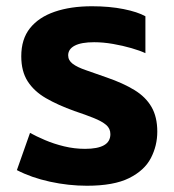

<svg xmlns="http://www.w3.org/2000/svg" viewBox="-20 -581 558 614"><path d="M258 13Q199 13 139.5 0Q80 -13 34 -37L76 -156Q96 -145 124 -133Q152 -121 185 -113Q218 -105 252 -105Q292 -105 312.5 -116.5Q333 -128 333 -152Q333 -170 319.5 -181.5Q306 -193 280 -203.5Q254 -214 218 -226Q165 -245 127 -267Q89 -289 68.5 -321Q48 -353 48 -401Q48 -456 76 -491Q104 -526 155 -543.5Q206 -561 274 -561Q330 -561 375 -552Q420 -543 445 -529V-411Q428 -419 400.5 -427Q373 -435 341.5 -440.5Q310 -446 281 -446Q240 -446 219 -435Q198 -424 198 -404Q198 -388 212.5 -377Q227 -366 255 -356.5Q283 -347 322 -333Q374 -315 410 -293Q446 -271 464.5 -239Q483 -207 483 -160Q483 -115 462.5 -75.5Q442 -36 393 -11.5Q344 13 258 13Z"/></svg>

Font: Farlight84_Sys_V01
Style: Bold
Weight: 700
Designer: Monotype Design Team, Nadine Chahine and Nizar Qandah
Foundry: Monotype Imaging Inc.
Version: Version 2.004;October 31, 2024;FontCreator 14.0.0.2814 64-bi